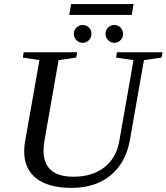

<svg xmlns="http://www.w3.org/2000/svg" viewBox="-20 -911 816 941"><path d="M634.3 -616.2 548.8 -628.9 553.2 -654.8H776.4L772 -628.9L685.5 -616.2L616.7 -225.1Q597.2 -113.3 522 -51.8Q446.8 9.8 331.5 9.8Q217.8 9.8 158.2 -36.4Q98.6 -82.5 98.6 -169.9Q98.6 -196.8 103.5 -221.2L173.3 -616.2L91.8 -628.9L96.2 -654.8H357.9L353.5 -628.9L267.1 -616.2L198.2 -223.1Q193.4 -196.8 193.4 -173.3Q193.4 -44.9 339.8 -44.9Q433.1 -44.9 491.9 -91.3Q550.8 -137.7 564.9 -221.2ZM319.3 -837.9 328.6 -891.1H634.8L625.5 -837.9ZM583 -745.1Q583 -727.1 570.8 -714.1Q558.6 -701.2 540.5 -701.2Q522.5 -701.2 509.8 -714.1Q497.1 -727.1 497.1 -745.1Q497.1 -763.2 509.8 -775.9Q522.5 -788.6 540.5 -788.6Q558.6 -788.6 570.8 -775.9Q583 -763.2 583 -745.1ZM428.2 -745.1Q428.2 -727.1 416 -714.1Q403.8 -701.2 385.7 -701.2Q367.7 -701.2 354.7 -714.1Q341.8 -727.1 341.8 -745.1Q341.8 -763.2 354.7 -775.9Q367.7 -788.6 385.7 -788.6Q403.8 -788.6 416 -775.9Q428.2 -763.2 428.2 -745.1Z"/></svg>

Font: Liberation Serif
Style: Italic
Weight: 400
Italic angle: -16.333°
Designer: Steve Matteson
Foundry: Ascender Corporation
Version: Version 2.1.5